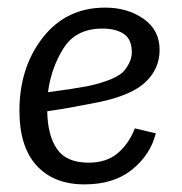

<svg xmlns="http://www.w3.org/2000/svg" viewBox="-20 -474 477 504"><path d="M213 -47Q259 -47 288.5 -71.5Q318 -96 334 -137L389 -124Q375 -68 327 -29Q279 10 202 10Q121 10 76 -39.5Q31 -89 31 -183Q31 -297 92.5 -375.5Q154 -454 256 -454Q315 -454 357 -424.5Q399 -395 399 -343Q399 -294 362.5 -259Q326 -224 240 -206Q209 -200 174.5 -193.5Q140 -187 104 -182Q105 -119 129.5 -83Q154 -47 213 -47ZM211 -248Q287 -265 306.5 -289Q326 -313 326 -337Q326 -371 305 -385Q284 -399 249 -399Q179 -399 146.5 -347Q114 -295 106 -232Q174 -241 211 -248Z"/></svg>

Font: Zilla Slab Regular
Style: Italic
Weight: 400
Italic angle: -6°
Designer: Typotheque.com
Foundry: Typotheque type foundry
Version: Version 1.1; 2017; ttfautohint (v1.6)